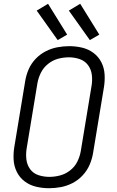

<svg xmlns="http://www.w3.org/2000/svg" viewBox="-20 -987 616 1015"><path d="M239 8Q271 8 302.5 2Q334 -4 364 -19.5Q394 -35 417.5 -60.5Q441 -86 454 -116.5Q467 -147 472 -178L529 -523Q535 -558 533 -593Q531 -628 516 -657.5Q501 -687 474.5 -707Q448 -727 414.5 -735Q381 -743 346 -743Q315 -743 283 -737Q251 -731 221 -715.5Q191 -700 167.5 -675Q144 -650 131 -619.5Q118 -589 113 -557L56 -212Q50 -177 52 -142.5Q54 -108 69 -78Q84 -48 110.5 -28Q137 -8 170.5 0Q204 8 239 8ZM241 -52Q211 -52 183.5 -61Q156 -70 139.5 -92.5Q123 -115 119.5 -144Q116 -173 121 -203L178 -548Q183 -576 196.5 -603Q210 -630 234.5 -649.5Q259 -669 287.5 -676.5Q316 -684 344 -684Q374 -684 401.5 -674.5Q429 -665 445.5 -642.5Q462 -620 465.5 -591Q469 -562 464 -533L407 -188Q402 -159 388.5 -132Q375 -105 350.5 -86Q326 -67 297.5 -59.5Q269 -52 241 -52ZM455 -775 505 -804 404 -967 344 -931ZM285 -775 335 -804 234 -967 174 -931Z"/></svg>

Font: Iosevka Sparkle Light Oblique
Style: Regular
Weight: 300
Italic angle: -9°
Designer: Belleve Invis
Foundry: Belleve Invis
Version: Version 4.5.0; ttfautohint (v1.8.3)